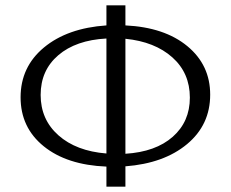

<svg xmlns="http://www.w3.org/2000/svg" viewBox="-20 -688 862 718"><path d="M766 -334Q766 -221 679.5 -149Q593 -77 449 -66V10H378V-65Q230 -71 143.5 -141Q57 -211 57 -324Q57 -438 144.5 -510.5Q232 -583 378 -593V-668H449V-593Q595 -586 680.5 -515.5Q766 -445 766 -334ZM378 -114V-544Q264 -538 198 -481.5Q132 -425 132 -333Q132 -241 198.5 -182Q265 -123 378 -114ZM449 -113Q562 -120 626 -176.5Q690 -233 690 -323Q690 -415 624.5 -473.5Q559 -532 449 -543Z"/></svg>

Font: EauTestSC
Style: Regular
Weight: 400
Designer: Christian Thalmann (Catharsis Fonts)
Version: Version 0.001;PS 000.001;hotconv 1.0.88;makeotf.lib2.5.64775